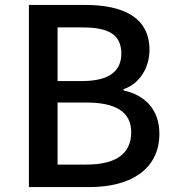

<svg xmlns="http://www.w3.org/2000/svg" viewBox="-20 -735 707 777"><path d="M325 -715H97V22H343C506 22 625 -48 625 -194C625 -294 564 -351 480 -369V-374C546 -396 585 -463 585 -533C585 -666 476 -715 325 -715ZM213 -69V-320H330C447 -320 511 -283 511 -200C511 -110 445 -69 330 -69ZM213 -407V-624H315C419 -624 471 -595 471 -518C471 -449 424 -407 312 -407Z"/></svg>

Font: コーポレート・ロゴ ver3 Medium
Style: Regular
Weight: 500
Designer: [KANA_main] LOGOTYPE.JP [Source Han Sans] Ryoko NISHIZUKA 西塚涼子 (kana, bopomofo & ideographs); Paul D. Hunt (Latin, Greek
Version: Version 12.001;FEAKit 1.0